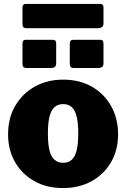

<svg xmlns="http://www.w3.org/2000/svg" viewBox="-20 -944 640 974"><path d="M299 10Q217 10 154.5 -25Q92 -60 56.5 -121.5Q21 -183 21 -262Q21 -346 58 -408.5Q95 -471 158 -505.5Q221 -540 300 -540Q384 -540 446.5 -504Q509 -468 544 -405.5Q579 -343 579 -262Q579 -183 543.5 -121.5Q508 -60 445 -25Q382 10 299 10ZM300 -118Q327 -118 344 -133.5Q361 -149 369 -182Q377 -215 377 -266Q377 -319 369 -352Q361 -385 344 -400.5Q327 -416 300 -416Q274 -416 256.5 -400.5Q239 -385 231 -352Q223 -319 223 -266Q223 -214 231 -181.5Q239 -149 256.5 -133.5Q274 -118 300 -118ZM265 -724V-623Q265 -610 258 -604.5Q251 -599 236 -599H116Q103 -599 98.5 -604.5Q94 -610 94 -621V-722Q94 -742 110 -742H249Q265 -742 265 -724ZM505 -724V-623Q505 -610 498 -604.5Q491 -599 476 -599H356Q343 -599 338.5 -604.5Q334 -610 334 -621V-722Q334 -742 350 -742H489Q505 -742 505 -724ZM505 -906V-825Q505 -801 476 -801H116Q103 -801 98.5 -806.5Q94 -812 94 -823V-904Q94 -924 110 -924H489Q505 -924 505 -906Z"/></svg>

Font: Libre Franklin Black
Style: Regular
Weight: 900
Designer: Pablo Impallari, Rodrigo Fuenzalida, Nhung Nguyen
Foundry: Impallari Type
Version: Version 3.000